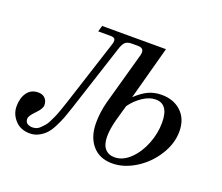

<svg xmlns="http://www.w3.org/2000/svg" viewBox="-86 -580 828 715"><g transform="rotate(20 328.0 -222.0)"><path d="M460 -456.1 402.8 -245.1Q428.7 -269.5 452.1 -280.3Q475.6 -291 503.9 -291Q551.8 -291 581.8 -262.5Q611.8 -233.9 611.8 -185.1Q611.8 -136.7 582.8 -90.6Q553.7 -44.4 508.1 -16.1Q462.4 12.2 416 12.2Q366.2 12.2 337.6 -21Q309.1 -54.2 309.1 -109.9Q309.1 -152.3 320.8 -195.8L376 -394Q382.3 -412.1 378.7 -422.1Q375 -432.1 356.9 -432.1H333Q315.4 -432.1 306.9 -423.6Q298.3 -415 292 -394L206.1 -129.9Q197.8 -105 191.7 -88.6Q185.5 -72.3 175 -51.3Q164.6 -30.3 153.3 -17.8Q142.1 -5.4 125.7 3.4Q109.4 12.2 89.8 12.2Q53.2 12.2 31.5 -11.7Q9.8 -35.6 9.8 -65.9Q9.8 -99.6 25.1 -120.8Q40.5 -142.1 68.8 -142.1Q86.9 -142.1 96.4 -131.6Q106 -121.1 106 -105Q106 -90.8 84.5 -69.3Q63 -47.9 63 -36.1Q63 -28.3 66.2 -23.2Q69.3 -18.1 74.5 -15.9Q79.6 -13.7 83.5 -12.9Q87.4 -12.2 90.8 -12.2Q99.6 -12.2 107.7 -15.1Q115.7 -18.1 122.8 -25.6Q129.9 -33.2 135.5 -39.1Q141.1 -44.9 147.5 -58.3Q153.8 -71.8 157 -78.1Q160.2 -84.5 166.3 -101.1Q172.4 -117.7 173.8 -122.3Q175.3 -127 181.2 -144L263.2 -397.9Q270 -416 267.3 -424.1Q264.6 -432.1 249 -432.1H200.2L207 -456.1ZM393.1 -206.1 375 -142.1Q365.2 -104.5 365.2 -76.2Q365.2 -44.4 378.9 -28.3Q392.6 -12.2 417 -12.2Q449.7 -12.2 478.5 -40Q507.3 -67.9 523.7 -109.9Q540 -151.9 540 -193.8Q540 -267.1 488.8 -267.1Q463.9 -267.1 437.7 -249.5Q411.6 -231.9 393.1 -206.1Z"/></g></svg>

Font: Flanker Steampunk
Style: Italic
Weight: 400
Italic angle: -12°
Designer: Alexey Kryukov, Leonardo Di Lena
Foundry: Alexey Kryukov, Leonardo Di Lena
Version: 1.210